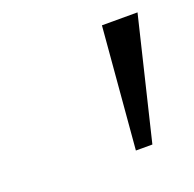

<svg xmlns="http://www.w3.org/2000/svg" viewBox="-63 -792 400 396"><g transform="rotate(-20 137.0 -594.5)"><path d="M173.8 -460.9 196.3 -727.5H274.4L210 -460.9Z"/></g></svg>

Font: Inter 17pt Light
Style: Italic
Weight: 300
Italic angle: -9.3988°
Version: Version 4.001;git-66647c0bb